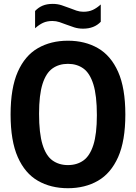

<svg xmlns="http://www.w3.org/2000/svg" viewBox="-20 -959 700 988"><path d="M329.5 9.5Q241.5 9.5 175 -28.8Q108.5 -67 71.5 -150.5Q34.5 -234 34.5 -370Q34.5 -506 71.5 -589.5Q108.5 -673 175 -711.2Q241.5 -749.5 329.5 -749.5Q417.5 -749.5 484 -711.2Q550.5 -673 587.8 -589.5Q625 -506 625 -370Q625 -234 587.8 -150.5Q550.5 -67 484 -28.8Q417.5 9.5 329.5 9.5ZM329.5 -109.5Q376 -109.5 409.2 -133.2Q442.5 -157 460.5 -213.2Q478.5 -269.5 478.5 -366.5Q478.5 -467 460.5 -524.8Q442.5 -582.5 409.2 -606.5Q376 -630.5 329.5 -630.5Q283.5 -630.5 250 -606.8Q216.5 -583 198.8 -526.8Q181 -470.5 181 -373.5Q181 -273 198.8 -215.2Q216.5 -157.5 250 -133.5Q283.5 -109.5 329.5 -109.5ZM407.5 -811.5Q383 -811.5 361.8 -818.2Q340.5 -825 321 -832.5Q303.5 -839.5 286 -845.2Q268.5 -851 250 -851Q222 -851 201.5 -841.5Q181 -832 160.5 -813.5V-902.5Q178 -921 199.8 -930Q221.5 -939 251.5 -939Q276 -939 297.2 -932Q318.5 -925 338 -917.5Q355.5 -910.5 373 -904.5Q390.5 -898.5 409 -898.5Q437 -898.5 457.5 -908Q478 -917.5 498.5 -936V-847Q465 -811.5 407.5 -811.5Z"/></svg>

Font: Encode Sans Condensed
Style: Bold
Weight: 700
Width: 3
Designer: Multiple Designers
Foundry: Impallari Type
Version: Version 3.000; ttfautohint (v1.8.3) -l 8 -r 50 -G 200 -x 14 